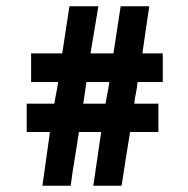

<svg xmlns="http://www.w3.org/2000/svg" viewBox="-20 -572 598 611"><path d="M498 -311H418Q416 -292 413 -278Q410 -264 407 -242H484V-152H394Q387 -110 380 -65.5Q373 -21 367 19H277L302 -152H231Q225 -110 217.5 -65.5Q210 -21 205 19H115L139 -152H65V-242H153Q156 -262 159 -276Q162 -290 165 -311H79V-402H178L201 -552H293L268 -402H341L364 -552H455L433 -402H498ZM316 -242Q319 -262 322 -276Q325 -290 328 -311H255L245 -242Z"/></svg>

Font: Ekushey Mukto
Style: Bold
Weight: 700
Designer: Al Mamun Sumon
Foundry: Al Mamun Sumon
Version: Version 1.0